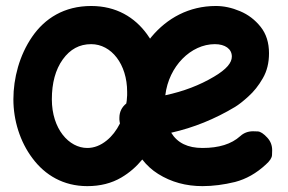

<svg xmlns="http://www.w3.org/2000/svg" viewBox="-20 -574 978 651"><path d="M289.1 -553.7C197.8 -553.7 131.8 -511.7 88.9 -449.2C45.9 -386.7 25.4 -309.1 25.4 -237.3C25.4 -166.5 47.4 -93.8 90.3 -37.1C132.8 20 195.3 57.1 275.9 57.1C319.8 57.1 358.4 47.4 391.6 27.8C418.9 11.7 442.4 -8.8 462.4 -33.2C477.5 -13.7 495.1 2.4 516.1 15.6C560.5 43.5 610.8 57.1 666.5 57.1C702.1 57.1 739.3 52.2 776.9 43C814.5 33.2 849.1 13.7 881.3 -16.1C894.5 -27.8 901.9 -38.6 902.3 -48.3C902.8 -57.6 902.8 -63 902.8 -64.5C902.8 -81.1 897.5 -95.2 886.2 -107.4C874 -120.6 863.3 -127.9 854 -128.4C844.2 -128.9 838.9 -128.9 837.9 -128.9C821.3 -128.9 806.6 -123.5 794.4 -112.3C764.6 -85.4 722.2 -72.3 666.5 -72.3C616.7 -72.3 581.5 -89.4 560.5 -124C636.7 -141.1 708.5 -170.4 776.9 -211.4C789.1 -218.8 804.2 -230.5 822.3 -247.1C840.3 -263.2 856.9 -283.7 871.1 -308.6C885.3 -333 892.1 -361.3 892.1 -393.1C892.1 -429.2 882.8 -459 863.8 -482.9C844.7 -506.8 821.8 -524.4 793.9 -536.1C766.1 -547.9 738.8 -553.7 711.9 -553.7C620.6 -553.7 546.4 -512.2 493.7 -449.2C492.2 -446.8 490.2 -444.8 488.8 -442.9C485.4 -447.8 481.9 -452.6 478.5 -458C437 -515.1 374.5 -553.7 289.1 -553.7ZM289.1 -424.3C357.9 -424.3 411.1 -356 411.1 -262.7V-251C410.6 -244.6 410.2 -238.8 409.7 -232.4C409.2 -229 408.7 -226.1 408.2 -223.1C392.6 -210.4 384.8 -194.3 384.8 -174.3V-168.5C385.3 -164.1 385.7 -159.7 386.7 -155.3C374.5 -131.3 359.9 -112.3 341.8 -97.7C320.8 -80.6 298.8 -72.3 275.9 -72.3C213.9 -72.3 155.8 -136.7 155.8 -237.3C155.8 -292.5 168 -337.9 192.9 -372.6C217.8 -407.2 249.5 -424.3 289.1 -424.3ZM708.5 -424.3C743.2 -424.3 766.1 -408.2 766.1 -382.3C766.1 -361.3 748.5 -339.4 705.6 -314C657.2 -285.2 602.5 -264.2 540.5 -251C552.2 -349.6 627.4 -424.3 708.5 -424.3Z"/></svg>

Font: Mikhak
Style: Bold
Weight: 700
Designer: Amin Abedi
Version: Version 3.2